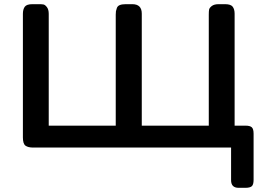

<svg xmlns="http://www.w3.org/2000/svg" viewBox="-20 -714 1287 929"><path d="M90.8 -48.8V-647Q90.8 -668.9 99.9 -681.4Q108.9 -693.8 137.2 -693.8H169.9Q182.1 -693.8 190.2 -692.4Q198.2 -690.9 207 -679.4Q215.8 -668 215.8 -647V-106H540V-643.1Q540 -654.3 541 -659.7Q542 -665 545.4 -675Q548.8 -685.1 559.8 -689.5Q570.8 -693.8 588.9 -693.8H620.1Q666 -693.8 666 -647.9V-106H990.2V-643.1Q990.2 -659.2 991.7 -667.5Q993.2 -675.8 1004.6 -684.8Q1016.1 -693.8 1038.1 -693.8H1068.8Q1096.7 -693.8 1106 -681.4Q1115.2 -668.9 1115.2 -647.9V-106H1168Q1189.9 -106 1198.5 -97.9Q1207 -89.8 1207 -66.9V155.8Q1207 179.7 1198 187.3Q1189 194.8 1167 194.8H1134.8Q1097.7 194.8 1098.1 157.2V0H141.1Q116.2 0 103.5 -9Q90.8 -18.1 90.8 -48.8Z"/></svg>

Font: CMU Sans Serif
Style: Bold
Weight: 700
Version: Version 0.7.0